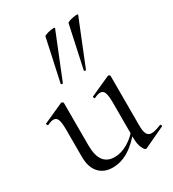

<svg xmlns="http://www.w3.org/2000/svg" viewBox="-180 -832 852 943"><g transform="rotate(-30 246.5 -360.5)"><path d="M182 8Q133 8 104.5 -23.5Q76 -55 76 -115V-268Q76 -307 69.5 -324.5Q63 -342 46 -342Q32 -342 12 -332Q8 -331 5.5 -337Q3 -343 7 -344L118 -394Q120 -395 122 -395Q125 -395 128.5 -392.5Q132 -390 132 -387V-148Q132 -89 153 -60.5Q174 -32 216 -32Q254 -32 292.5 -55Q331 -78 360 -117L365 -106Q319 -47 274.5 -19.5Q230 8 182 8ZM397 -387V-107Q397 -73 405 -58Q413 -43 432 -43Q442 -43 454.5 -46.5Q467 -50 485 -57Q490 -59 492 -53.5Q494 -48 490 -46L373 9Q371 10 369 10Q361 10 351 -11.5Q341 -33 341 -73V-268Q341 -307 334.5 -324.5Q328 -342 311 -342Q297 -342 277 -332Q273 -331 271 -337Q269 -343 273 -344L384 -394Q386 -395 387 -395Q390 -395 393.5 -392.5Q397 -390 397 -387ZM176 -474Q175 -471 169.5 -472.5Q164 -474 165 -476L217 -716Q218 -719 227.5 -722.5Q237 -726 249.5 -728.5Q262 -731 271 -731Q280 -731 278 -727ZM307 -474Q306 -471 300.5 -472.5Q295 -474 296 -476L348 -716Q349 -719 358.5 -722.5Q368 -726 380.5 -728.5Q393 -731 402 -731Q411 -731 409 -727Z"/></g></svg>

Font: Cormorant Light
Style: Regular
Weight: 400
Version: Version 4.000